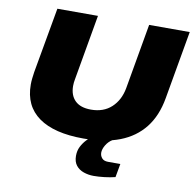

<svg xmlns="http://www.w3.org/2000/svg" viewBox="-94 -784 1101 1090"><g transform="rotate(10 456.0 -238.5)"><path d="M422 12Q253 12 164 -51.5Q75 -115 75 -238Q75 -255 77 -273Q79 -291 82 -311L149 -688H383L317 -311Q315 -301 314 -291.5Q313 -282 313 -272Q313 -218 344 -187.5Q375 -157 436 -157Q508 -157 553.5 -199Q599 -241 612 -311L678 -688H912L843 -295Q825 -191 771.5 -123Q718 -55 631 -21.5Q544 12 422 12ZM516 211Q486 211 458.5 201.5Q431 192 414.5 171Q398 150 398 116Q398 86 410 62.5Q422 39 439 21Q456 3 472 -12H588L587 -8Q564 6 550 29.5Q536 53 536 73Q536 91 547.5 104.5Q559 118 583 118H654L640 196Q612 203 578.5 207Q545 211 516 211Z"/></g></svg>

Font: Archivo SemiExpanded Black
Style: Italic
Weight: 900
Width: 6
Italic angle: -10°
Designer: Hector Gatti
Foundry: Omnibus-Type
Version: Version 2.001